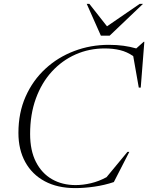

<svg xmlns="http://www.w3.org/2000/svg" viewBox="-20 -955 760 985"><path d="M564 -21Q516.5 -5 464.5 2.5Q412.5 10 366 10Q275 10 209.8 -25Q144.5 -60 109.5 -123.8Q74.5 -187.5 74.5 -273Q74.5 -376.5 111.5 -459.8Q148.5 -543 212.8 -602.2Q277 -661.5 360.8 -693.2Q444.5 -725 538 -725Q579.5 -725 613.8 -720.2Q648 -715.5 679 -706.5L717 -740.5H720.5L702 -505.5H692L663.5 -667Q632 -689 596 -697.8Q560 -706.5 517.5 -706.5Q437.5 -706.5 368 -675.8Q298.5 -645 246 -587.8Q193.5 -530.5 164 -449.5Q134.5 -368.5 134.5 -268Q134.5 -182.5 164.5 -124Q194.5 -65.5 247 -35.5Q299.5 -5.5 368 -5.5Q406 -5.5 447 -15.2Q488 -25 526.5 -46L634 -176H643.5ZM713.5 -935 542.5 -772H497.5L425 -935H438.5L529 -820L696.5 -935Z"/></svg>

Font: Newsreader 72pt Light
Style: Italic
Weight: 300
Italic angle: -17°
Designer: Hugues Gentile
Foundry: Production Type
Version: Version 1.003; ttfautohint (v1.8.3)